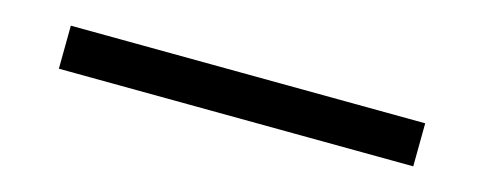

<svg xmlns="http://www.w3.org/2000/svg" viewBox="-26 -908 473 188"><g transform="rotate(5 211.0 -814.0)"><path d="M392 -803 384 -760 30 -825 38 -868Z"/></g></svg>

Font: Vina Sans
Style: Regular
Weight: 400
Designer: Andree Nguyen
Foundry: Nguyen Type Foundry
Version: Version 1.002; ttfautohint (v1.8.4.7-5d5b);gftools[0.9.28]